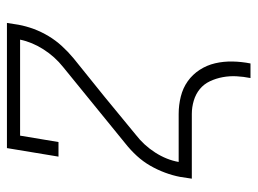

<svg xmlns="http://www.w3.org/2000/svg" viewBox="-112 -448 725 540"><g transform="rotate(-90 250.0 -177.5)"><path d="M301 165Q305 145 306 125.5Q307 106 303.5 87Q300 68 292 51Q284 34 270 22.5Q256 11 237.5 5.5Q219 0 200 0H18L23 -33Q27 -54 35 -75.5Q43 -97 54.5 -117Q66 -137 82 -154.5Q98 -172 117 -187L332 -362Q361 -385 381.5 -417Q402 -449 409 -483H139L121 -375H80L104 -520H456L451 -488Q447 -466 439 -444.5Q431 -423 419 -403Q407 -383 391 -365.5Q375 -348 357 -333L249 -246L142 -158Q112 -135 91.5 -103Q71 -71 65 -37H200Q225 -37 249 -31Q273 -25 292 -11.5Q311 2 324 22Q337 42 342.5 65.5Q348 89 347.5 114.5Q347 140 342 165Z"/></g></svg>

Font: Iosevka Curly Slab Extralight
Style: Italic
Weight: 200
Italic angle: -9°
Monospace: yes
Designer: Belleve Invis
Foundry: Belleve Invis
Version: Version 22.1.2; ttfautohint (v1.8.4)